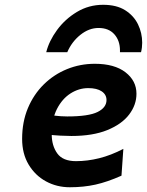

<svg xmlns="http://www.w3.org/2000/svg" viewBox="-20 -769 613 801"><path d="M494.6 -147.9 486.8 -36.1Q427.7 -9.8 378.2 1.2Q328.6 12.2 271.5 12.2Q216.8 12.2 171.6 -12.5Q126.5 -37.1 99.4 -82.5Q72.3 -127.9 72.3 -189.5Q72.3 -260.3 96.4 -317.9Q120.6 -375.5 162.8 -417Q205.1 -458.5 259.8 -480.7Q314.5 -502.9 375.5 -502.9Q457.5 -502.9 503.4 -467.5Q549.3 -432.1 549.3 -377.9Q549.3 -331.5 518.8 -291.3Q488.3 -251 427.7 -226.3Q367.2 -201.7 277.8 -201.7Q257.8 -201.7 231.7 -203.1Q205.6 -204.6 180.4 -207.3Q155.3 -210 138.2 -213.4V-297.9Q209.5 -283.2 260.3 -283.2Q349.6 -283.2 387 -301.8Q424.3 -320.3 424.3 -351.6Q424.3 -374.5 404.3 -387.9Q384.3 -401.4 348.1 -401.4Q309.1 -401.4 274.2 -379.2Q239.3 -356.9 217.5 -314.2Q195.8 -271.5 195.8 -209Q195.8 -161.1 219 -128.9Q242.2 -96.7 296.9 -96.7Q344.7 -96.7 393.8 -108.9Q442.9 -121.1 494.6 -147.9ZM568.4 -551.3H480.5V-558.6Q480.5 -599.6 457 -626Q433.6 -652.3 391.1 -652.3Q351.1 -652.3 315.2 -623.5Q279.3 -594.7 260.7 -551.3H172.9Q184.6 -598.1 218 -643.8Q251.5 -689.5 301 -719.2Q350.6 -749 410.2 -749Q466.3 -749 502.2 -726.3Q538.1 -703.6 555.7 -667.5Q573.2 -631.3 573.2 -590.8Q573.2 -570.3 568.4 -551.3Z"/></svg>

Font: Andika
Style: Bold Italic
Weight: 700
Italic angle: -14°
Designer: Victor Gaultney, Annie Olsen, Julie Remington, Don Collingsworth, Eric Hays, Becca Hirsbrunner
Foundry: SIL International
Version: Version 6.101